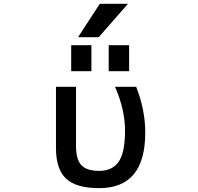

<svg xmlns="http://www.w3.org/2000/svg" viewBox="-20 -979 1040 1010"><path d="M504.9 -959H653.3L499 -783.2H390.6ZM354.5 -604.5V-741.2H460.9V-604.5ZM551.8 -604.5V-741.2H659.2V-604.5ZM744.1 -281.2Q744.1 10.7 502 10.7Q380.9 10.7 327.6 -39.1Q274.4 -88.9 274.4 -201.2V-522.5H379.9V-210.9Q379.9 -139.6 408.2 -109.9Q436.5 -80.1 502 -80.1Q570.3 -80.1 604 -127.9Q637.7 -175.8 637.7 -292Q637.7 -402.3 585 -522.5H696.3Q744.1 -401.4 744.1 -281.2Z"/></svg>

Font: Gen Shin Gothic Monospace Medium
Style: Regular
Weight: 500
Designer: [Source Han Sans]
Ryoko NISHIZUKA  (kana & ideographs); Paul D. Hunt (Latin, Greek & Cyrillic); Wenlong ZHANG  (bopomofo
Version: Version 1.002.20150607